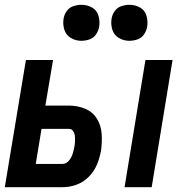

<svg xmlns="http://www.w3.org/2000/svg" viewBox="-22 -780 762 800"><path d="M497 0H610L697 -530H584ZM-2 0H238Q268 0 297 -10.5Q326 -21 348.5 -44Q371 -67 382.5 -95.5Q394 -124 399 -153Q404 -188 401.5 -223Q399 -258 381.5 -286Q364 -314 332.5 -327Q301 -340 265 -340H167L199 -530H86ZM127 -97 151 -243H266Q277 -243 283 -233.5Q289 -224 290 -213Q291 -202 290.5 -191Q290 -180 288 -169Q285 -153 280.5 -138.5Q276 -124 265 -110.5Q254 -97 238 -97ZM517 -610Q533 -610 550 -615.5Q567 -621 577.5 -636Q588 -651 591 -667Q595 -691 588.5 -714Q582 -737 561.5 -748.5Q541 -760 517 -760Q501 -760 484 -754.5Q467 -749 456.5 -734.5Q446 -720 443 -703Q439 -679 446 -656.5Q453 -634 473 -622Q493 -610 517 -610ZM317 -610Q333 -610 350 -615.5Q367 -621 377.5 -636Q388 -651 391 -667Q395 -691 388.5 -714Q382 -737 361.5 -748.5Q341 -760 317 -760Q301 -760 284 -754.5Q267 -749 256.5 -734.5Q246 -720 243 -703Q239 -679 246 -656.5Q253 -634 273 -622Q293 -610 317 -610Z"/></svg>

Font: Iosevka Sparkle SmBdObl
Style: Regular
Weight: 600
Italic angle: -9°
Designer: Belleve Invis
Foundry: Belleve Invis
Version: Version 4.5.0; ttfautohint (v1.8.3)